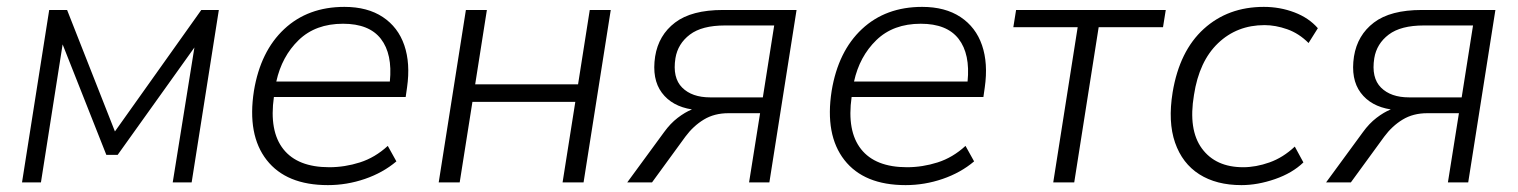

<svg xmlns="http://www.w3.org/2000/svg" viewBox="-20 -530 4411 558"><path d="M44 0 123 -501H175L314 -148L565 -501H616L537 0H482L545 -392L322 -80H289L162 -401L99 0Z M933 8Q812 8 755 -65Q698 -138 718 -266Q737 -381 806 -445.5Q875 -510 981 -510Q1048 -510 1092.5 -480.5Q1137 -451 1155 -398.5Q1173 -346 1163 -276L1159 -248H776Q762 -149 803.5 -96.5Q845 -44 937 -44Q982 -44 1026 -58Q1070 -72 1107 -106L1132 -61Q1093 -28 1040.5 -10Q988 8 933 8ZM977 -461Q897 -461 848 -413.5Q799 -366 783 -293H1113Q1121 -373 1087 -417Q1053 -461 977 -461Z M1255 0 1334 -501H1395L1361 -285H1660L1694 -501H1755L1676 0H1615L1652 -234H1353L1316 0Z M1803 0 1910 -146Q1928 -171 1949.5 -187.5Q1971 -204 1991 -212Q1933 -221 1903.5 -260.5Q1874 -300 1884 -366Q1894 -428 1942 -464.5Q1990 -501 2081 -501H2295L2216 0H2157L2189 -201H2097Q2056 -201 2025.5 -182.5Q1995 -164 1972 -133L1875 0ZM2044 -247H2197L2230 -456H2087Q2020 -456 1985 -429.5Q1950 -403 1943 -361Q1934 -304 1962.5 -275.5Q1991 -247 2044 -247Z M2612 8Q2491 8 2434 -65Q2377 -138 2397 -266Q2416 -381 2485 -445.5Q2554 -510 2660 -510Q2727 -510 2771.5 -480.5Q2816 -451 2834 -398.5Q2852 -346 2842 -276L2838 -248H2455Q2441 -149 2482.5 -96.5Q2524 -44 2616 -44Q2661 -44 2705 -58Q2749 -72 2786 -106L2811 -61Q2772 -28 2719.5 -10Q2667 8 2612 8ZM2656 -461Q2576 -461 2527 -413.5Q2478 -366 2462 -293H2792Q2800 -373 2766 -417Q2732 -461 2656 -461Z M3041 0 3112 -451H2925L2933 -501H3368L3360 -451H3173L3102 0Z M3588 8Q3515 8 3465.5 -23.5Q3416 -55 3395 -115.5Q3374 -176 3388 -262Q3408 -382 3478.5 -446Q3549 -510 3653 -510Q3700 -510 3742 -494Q3784 -478 3810 -448L3783 -405Q3755 -433 3721 -445Q3687 -457 3655 -457Q3575 -457 3520 -404.5Q3465 -352 3450 -254Q3433 -153 3473 -98.5Q3513 -44 3593 -44Q3630 -44 3669.5 -58Q3709 -72 3743 -104L3768 -58Q3736 -27 3685.5 -9.5Q3635 8 3588 8Z M3834 0 3941 -146Q3959 -171 3980.5 -187.5Q4002 -204 4022 -212Q3964 -221 3934.5 -260.5Q3905 -300 3915 -366Q3925 -428 3973 -464.5Q4021 -501 4112 -501H4326L4247 0H4188L4220 -201H4128Q4087 -201 4056.5 -182.5Q4026 -164 4003 -133L3906 0ZM4075 -247H4228L4261 -456H4118Q4051 -456 4016 -429.5Q3981 -403 3974 -361Q3965 -304 3993.5 -275.5Q4022 -247 4075 -247Z"/></svg>

Font: Mulish Light
Style: Italic
Weight: 300
Italic angle: -9°
Designer: Vernon Adams
Foundry: Vernon Adams
Version: Version 3.603; ttfautohint (v1.8.3)